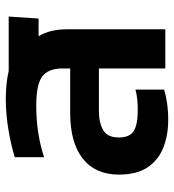

<svg xmlns="http://www.w3.org/2000/svg" viewBox="11 -601 600 662"><g transform="rotate(-90 311.0 -270.0)"><path d="M228 10Q177 10 134 -6.5Q91 -23 65.5 -60.5Q40 -98 40 -160Q40 -241 95 -284.5Q150 -328 253 -328H406V-354Q406 -404 378 -424.5Q350 -445 279 -445Q230 -445 186.5 -438.5Q143 -432 100 -418V-519Q141 -532 195 -541Q249 -550 301 -550Q328 -550 352 -547.5Q376 -545 397 -540H585L578 -437H517Q529 -418 535 -393Q541 -368 541 -340V0H406V-229H261Q218 -229 193 -214Q168 -199 168 -160Q168 -123 190 -109Q212 -95 264 -95Q283 -95 301.5 -97Q320 -99 333 -103V-4Q314 2 286.5 6Q259 10 228 10Z"/></g></svg>

Font: Kanit Medium
Style: Regular
Weight: 500
Designer: Katatrad Team
Foundry: CadsonDemak
Version: Version 2.000; ttfautohint (v1.8.3)